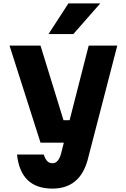

<svg xmlns="http://www.w3.org/2000/svg" viewBox="-20 -888 740 1128"><path d="M36 -620H218L353 -182H389L501 -620H669L494 55Q447 220 288 220Q101 220 80 20H237Q246 47 258 59Q270 71 289 71Q323 71 339 14L355 -50H218ZM265 -688 382 -868H569L411 -688Z"/></svg>

Font: Martian Mono ExtraBold
Style: Regular
Weight: 800
Monospace: yes
Designer: Roman Shamin
Foundry: Evil Martians
Version: Version 1.000; ttfautohint (v1.8.4.7-5d5b)